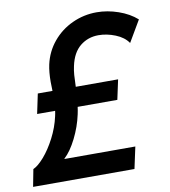

<svg xmlns="http://www.w3.org/2000/svg" viewBox="-96 -798 767 868"><g transform="rotate(-10 287.5 -364.0)"><path d="M139.2 -296.9Q142.1 -309.1 143.6 -321.3H61L80.1 -412.1H147.5Q146.5 -439.5 146.5 -453.6Q146.5 -498.5 153.8 -532.2Q166.5 -589.8 203.4 -634.3Q240.2 -678.7 293.2 -703.1Q346.2 -727.5 405.3 -727.5Q454.6 -727.5 504.4 -710.2Q554.2 -692.9 588.4 -662.6L530.8 -564.5Q511.7 -592.8 472.7 -608.4Q433.6 -624 395.5 -624Q347.2 -624 311.3 -595Q275.4 -565.9 262.7 -505.9Q258.3 -486.3 256.8 -465.6Q255.4 -444.8 254.4 -412.1H448.7L429.2 -321.3H247.1Q245.1 -305.2 241.2 -287.6Q229.5 -232.9 203.4 -180.7Q177.2 -128.4 147.9 -101.6L147 -99.6H472.7L451.2 0H-14.2L1 -79.1Q22.9 -88.4 51.3 -120.8Q79.6 -153.3 104 -200.4Q128.4 -247.6 139.2 -296.9Z"/></g></svg>

Font: Reddit Sans Chocolate SemiBold
Style: Italic
Weight: 600
Italic angle: -11.25°
Designer: Stephen Hutchings
Version: Version 1.013